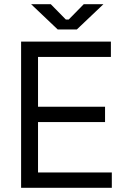

<svg xmlns="http://www.w3.org/2000/svg" viewBox="-20 -899 604 919"><path d="M515.2 0H81V-700H510.8V-626.5H162V-388.2H482.8V-314.8H162V-73.5H515.2ZM347.8 -758H256.2L128.8 -879H223L295.2 -805.5H308.8L381 -879H475.2Z"/></svg>

Font: Space Grotesk Variable Light
Style: Regular
Weight: 300
Designer: Florian Karsten
Foundry: Florian Karsten
Version: Version 2.000